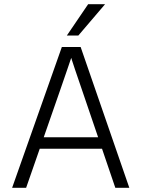

<svg xmlns="http://www.w3.org/2000/svg" viewBox="-20 -899 677 919"><path d="M38 0 276 -674H366L599 0H532L435 -285Q397 -397 374 -464Q351 -531 339.5 -565Q328 -599 324.5 -610.5Q321 -622 321 -622Q321 -622 317 -610.5Q313 -599 301.5 -565Q290 -531 266.5 -463.5Q243 -396 204 -284L105 0ZM135 -187V-242H496V-187ZM300 -729 402 -879H483L355 -729Z"/></svg>

Font: Hind Variable Light
Style: Regular
Weight: 300
Designer: Manushi Parikh, Satya Rajpurohit
Foundry: Indian Type Foundry
Version: Version 3.000